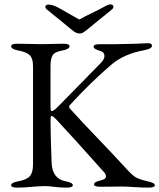

<svg xmlns="http://www.w3.org/2000/svg" viewBox="-20 -853 728 878"><path d="M353 -769Q366 -777 395.5 -791Q425 -805 449 -818Q475 -833 484 -833Q495 -833 498 -825.5Q501 -818 492 -810Q444 -770 384 -722Q382 -721 378.5 -717.5Q375 -714 373.5 -713.5Q372 -713 369 -710.5Q366 -708 365 -707.5Q364 -707 361.5 -705Q359 -703 358 -703Q357 -703 355 -702Q353 -701 351 -700.5Q349 -700 347 -700Q345 -700 343 -700Q336 -700 329 -703Q322 -706 319 -708.5Q316 -711 302 -722Q242 -770 194 -810Q185 -818 188 -825Q191 -832 202 -832Q223 -832 254 -814Q266 -807 333 -769Q341 -764 343 -764Q345 -764 353 -769ZM439 -620Q408 -628 408 -640Q408 -651 437 -651Q459 -651 483.5 -651Q508 -651 511 -651Q628 -653 646 -655Q675 -658 675 -644Q675 -630 642 -624Q548 -607 490 -558Q396 -478 298 -371Q292 -364 303 -353Q355 -295 426 -221.5Q497 -148 545 -95Q580 -56 597 -44.5Q614 -33 655 -24Q688 -17 688 -6Q688 5 659 5Q630 5 593.5 2.5Q557 0 537 0Q517 0 491 0.5Q465 1 439 1Q410 1 410 -10Q410 -21 437 -27Q464 -33 464.5 -45.5Q465 -58 450 -72Q311 -228 238 -306Q222 -323 215 -323Q211 -323 211 -302Q211 -243 216 -110Q219 -35 280 -24Q313 -18 313 -6Q313 5 284 5Q255 5 229 1.5Q203 -2 186 -2Q162 -2 125 1.5Q88 5 60 5Q31 5 31 -6Q31 -18 64 -24Q102 -31 116.5 -47.5Q131 -64 131 -101V-551Q131 -585 116.5 -600Q102 -615 64 -622Q31 -628 31 -642Q31 -653 60 -653Q88 -653 119.5 -652Q151 -651 172 -651Q189 -651 214.5 -652Q240 -653 269 -653Q298 -653 298 -642Q298 -628 265 -622Q230 -616 220.5 -600Q211 -584 211 -551V-364Q211 -345 216 -345Q225 -345 243 -363L443 -567Q459 -584 457.5 -599.5Q456 -615 439 -620Z"/></svg>

Font: EB Garamond
Style: SC
Weight: 400
Version: Version 000.010